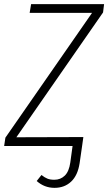

<svg xmlns="http://www.w3.org/2000/svg" viewBox="-25 -704 522 926"><path d="M472 -644 54 -42 377 -43 371 0 359 83Q350 142 318 172Q286 202 238 202Q189 202 152 169L175 140Q190 152 203.5 157.5Q217 163 237 163Q267 163 287.5 143Q308 123 314 80L325 0H-5L1 -40L419 -642H118L125 -684H477Z"/></svg>

Font: Fira Sans Condensed ExtraLight
Style: Italic
Weight: 275
Width: 3
Italic angle: -8°
Designer: Carrois Corporate & Edenspiekermann AG
Foundry: Carrois Corporate GbR & Edenspiekermann AG
Version: Version 4.203